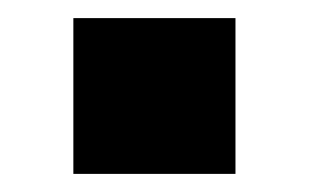

<svg xmlns="http://www.w3.org/2000/svg" viewBox="-20 -192 341 212"><path d="M61 0V-172H240V0Z"/></svg>

Font: Nunito Sans 10pt SemiExpanded ExtraBold
Style: Regular
Weight: 800
Width: 6
Designer: Vernon Adams
Foundry: Vernon Adams
Version: Version 3.101;gftools[0.9.27]